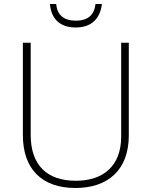

<svg xmlns="http://www.w3.org/2000/svg" viewBox="-20 -927 756 957"><path d="M488 -907H456C450 -854 420 -824 358 -824C297 -824 265 -853 260 -907H229C235 -832 280 -790 357 -790C434 -790 479 -832 488 -907ZM622 -252V-714H584V-246C584 -103 498 -26 358 -26C214 -26 133 -104 133 -255V-714H94V-254C94 -84 189 10 356 10C518 10 622 -80 622 -252Z"/></svg>

Font: Noto Sans Arabic ExtLt
Style: Regular
Weight: 200
Designer: Monotype Design Team, Nadine Chahine, Nizar Qandah and Khaled Hosny
Foundry: Monotype Imaging Inc.
Version: Version 2.012